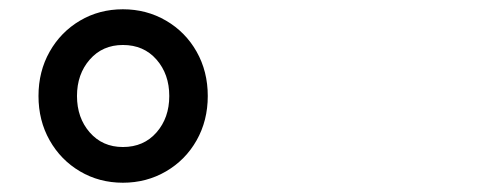

<svg xmlns="http://www.w3.org/2000/svg" viewBox="-20 -776 1040 414"><path d="M63 -569Q63 -622 87 -664.5Q111 -707 152.5 -731.5Q194 -756 245 -756Q296 -756 338 -731.5Q380 -707 404 -664.5Q428 -622 428 -569Q428 -516 404 -473.5Q380 -431 338 -406.5Q296 -382 245 -382Q194 -382 152.5 -406.5Q111 -431 87 -473.5Q63 -516 63 -569ZM345 -569Q345 -616 317.5 -647.5Q290 -679 245 -679Q201 -679 173.5 -647.5Q146 -616 146 -569Q146 -522 173.5 -490.5Q201 -459 245 -459Q290 -459 317.5 -490.5Q345 -522 345 -569Z"/></svg>

Font: IBM Plex Sans JP Medium
Style: Regular
Weight: 500
Designer: Mike Abbink; Paul van der Laan; Pieter van Rosmalen; Wujin Sim; Yejin Wi; Jinhee Kim; Boomi Park; Yona Kim; Kichan Ma
Foundry: Sandoll Inc.
Version: Version 1.001